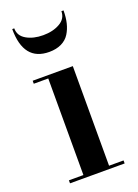

<svg xmlns="http://www.w3.org/2000/svg" viewBox="-135 -752 580 809"><g transform="rotate(-20 155.0 -347.0)"><path d="M36.5 -694Q36.5 -660.5 67.2 -642.8Q98 -625 142 -625Q186 -625 217 -642.8Q248 -660.5 248 -694H257.5Q257.5 -663 251.5 -638Q245.5 -613 232.8 -592.8Q220 -572.5 196.8 -561.2Q173.5 -550 142 -550Q27.5 -550 27.5 -694ZM34 -13.5H99V-446.5H34V-460H214V-13.5H279V0H34Z"/></g></svg>

Font: Bodoni* 16pt Medium
Style: Regular
Weight: 500
Version: Version 2.3